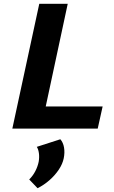

<svg xmlns="http://www.w3.org/2000/svg" viewBox="-20 -678 600 1012"><path d="M45 0 187 -658H337L196 0ZM92 0 117 -117H521L495 0ZM178 314 134 268Q154 248 166.5 223.5Q179 199 184 174Q188 150 185 129Q182 108 174 96L298 56Q313 73 317.5 99.5Q322 126 316 156Q310 186 290 216Q270 246 241 271.5Q212 297 178 314Z"/></svg>

Font: Ysabeau Office ExtraBold
Style: Italic
Weight: 800
Italic angle: -12°
Designer: Christian Thalmann (Catharsis Fonts)
Version: Version 2.001;gftools[0.9.30]; featfreeze: tnum,lnum,ss02